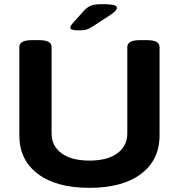

<svg xmlns="http://www.w3.org/2000/svg" viewBox="-20 -895 860 923"><path d="M410 8Q251 8 162 -59Q73 -126 73 -244V-669Q73 -702 133 -702H168Q228 -702 228 -669V-254Q228 -193 276 -158Q324 -123 410 -123Q496 -123 544 -158Q592 -193 592 -254V-669Q592 -702 652 -702H687Q747 -702 747 -669V-244Q747 -126 658 -59Q569 8 410 8ZM356 -749Q318 -749 318 -762Q318 -766 321 -771.5Q324 -777 331 -785L385 -845Q401 -862 419 -868.5Q437 -875 471 -875Q506 -875 524 -871.5Q542 -868 542 -857Q542 -844 512 -824L426 -768Q410 -757 396 -753Q382 -749 356 -749Z"/></svg>

Font: Asap Expanded
Style: Bold
Weight: 700
Width: 7
Designer: Pablo Cosgaya
Foundry: Omnibus-Type
Version: Version 3.001; ttfautohint (v1.8.4.7-5d5b)